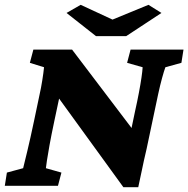

<svg xmlns="http://www.w3.org/2000/svg" viewBox="-30 -782 792 808"><path d="M515.6 -205.1 538.1 -312.5Q547.9 -356.4 554.7 -392.6Q561.5 -428.7 565.4 -455.6Q569.3 -482.4 570.3 -499L504.9 -517.6L519.5 -573.2H742.2L733.4 -517.6L666 -499Q660.2 -483.4 651.9 -453.1Q643.6 -422.9 635.7 -386.2Q627.9 -349.6 620.1 -312.5L586.9 -155.3Q574.2 -101.6 566.9 -64.9Q559.6 -28.3 551.8 5.9H489.3L171.9 -431.6H232.4L199.2 -275.4Q185.5 -210.9 178.2 -169.9Q170.9 -128.9 167.5 -106.4Q164.1 -84 163.1 -74.2L228.5 -55.7L213.9 0H-9.8L-1 -55.7L67.4 -74.2Q72.3 -93.8 85 -146.5Q97.7 -199.2 113.3 -273.4L136.7 -384.8Q142.6 -410.2 147.9 -443.8Q153.3 -477.5 155.3 -499L95.7 -517.6L110.4 -573.2H273.4L552.7 -205.1ZM250 -727.5 309.6 -761.7 475.6 -684.6H407.2L594.7 -761.7L649.4 -727.5L501 -629.9H374Z"/></svg>

Font: Crimson Pro Black
Style: Italic
Weight: 900
Italic angle: -12°
Designer: Jacques Le Bailly
Foundry: Baron von Fonthausen
Version: Version 1.003